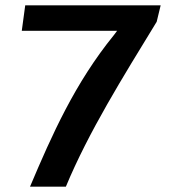

<svg xmlns="http://www.w3.org/2000/svg" viewBox="-20 -713 667 723"><path d="M75 -693 62 -597H421L409 -581C262 -400 176 -206 93 -10H228C314 -217 443 -423 570 -631L585 -693Z"/></svg>

Font: Bluebird
Style: LiExt
Weight: 300
Designer: Jasper
Foundry: Cannot Into Space Fonts
Version: Version 0.98